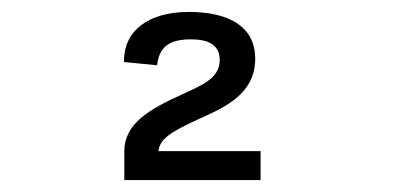

<svg xmlns="http://www.w3.org/2000/svg" viewBox="-20 -852 660 322"><path d="M296.5 -832C229 -832 187 -800.5 188 -748L243.5 -742.5C247 -775.5 266.5 -786 300.5 -786C330 -786 348.5 -776.5 348.5 -751C348.5 -720.5 317.5 -708.5 285 -693.5C229.5 -668.5 188.5 -644 188.5 -598.5V-550H417V-598.5H245.5C248.5 -620 267.5 -631 311.5 -651.5C352 -670 408 -692 408 -753.5C408 -808.5 362.5 -832 296.5 -832Z"/></svg>

Font: Monaspace Krypton
Style: Regular
Weight: 400
Designer: Riley Cran & the Lettermatic Team
Foundry: Lettermatic
Version: Version 1.200 (Monaspace Krypton)